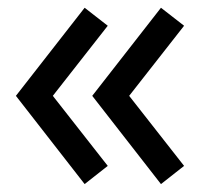

<svg xmlns="http://www.w3.org/2000/svg" viewBox="-20 -500 530 495"><path d="M21 -252.9 198.2 -480 257.8 -433.6 116.2 -252.9 257.8 -72.3 198.2 -25.4ZM217.8 -252.9 395 -480 454.6 -433.6 313 -252.9 454.6 -72.3 395 -25.4Z"/></svg>

Font: Spartan MB SemBd
Style: Regular
Weight: 600
Designer: Matt Bailey, Mirko Velimirovic
Foundry: Matt Bailey
Version: Version 1.005